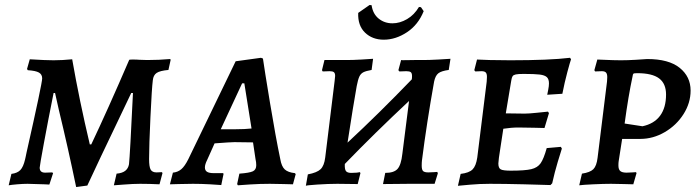

<svg xmlns="http://www.w3.org/2000/svg" viewBox="-20 -741 2806 774"><path d="M217 -299 202 -366H196Q174 -256 157 -164Q140 -72 140 -65Q140 -45 162 -45L191 -46Q191 -45 194 -43L179 3L159 2L91 0Q73 0 49.5 2Q26 4 15 6L26 -40Q50 -43 62 -55.5Q74 -68 81 -98Q82 -102 83.5 -109Q85 -116 87 -126Q150 -405 150 -425Q150 -441 137 -448.5Q124 -456 92 -458L89 -463L100 -502Q164 -498 196 -498Q231 -498 271 -502Q300 -336 342 -159H348Q414 -298 501 -500Q505 -501 515 -501Q532 -501 542 -500L574 -499Q621 -499 666 -503Q668 -501 668 -500L659 -459Q625 -456 611.5 -447Q598 -438 596 -417Q592 -386 586.5 -269.5Q581 -153 581 -100Q581 -68 587.5 -57Q594 -46 611 -46L633 -47L635 -43L623 2Q583 0 545 0Q517 0 479.5 3Q442 6 439 6L450 -41Q473 -43 485 -52.5Q497 -62 500 -79Q504 -114 516 -366H509L448 -238Q384 -105 332 7L287 13Q254 -146 217 -299Z M1169 -43 1172 -39 1161 2Q1151 2 1123.5 1Q1096 0 1068 0Q1028 0 989 2.5Q950 5 939 6L936 1L945 -41Q986 -44 999.5 -50.5Q1013 -57 1013 -75Q1013 -87 1010 -100L1000 -167L925 -168Q910 -168 845 -163L815 -96Q806 -78 806 -66Q806 -54 814.5 -48.5Q823 -43 842 -43H880L881 -39L872 5Q862 4 826.5 2Q791 0 758 0Q726 0 700 1Q674 2 665 2L677 -45Q697 -47 711 -59Q725 -71 739 -99L930 -494L1032 -508L1040 -505Q1046 -462 1068.5 -326Q1091 -190 1110 -99Q1115 -70 1128 -58Q1141 -46 1169 -43ZM930 -220Q967 -220 994 -223L965 -405H956L870 -220Z M1681 -94Q1680 -86 1680 -73Q1680 -57 1685.5 -51.5Q1691 -46 1707 -46Q1719 -46 1729.5 -47Q1740 -48 1743 -48L1745 -42L1732 0H1628L1524 1L1533 -44Q1568 -44 1582.5 -60Q1597 -76 1602 -121L1629 -334Q1491 -205 1370 -80Q1369 -59 1374.5 -51.5Q1380 -44 1396 -44Q1409 -44 1418.5 -45Q1428 -46 1431 -47L1433 -43L1422 1L1340 0Q1304 0 1259 3Q1214 6 1213 8L1221 -38Q1258 -45 1272.5 -59Q1287 -73 1291 -106L1329 -415Q1331 -431 1331 -435Q1331 -446 1326 -450Q1321 -454 1309 -454L1281 -453L1278 -458L1288 -499H1378Q1402 -499 1437.5 -501Q1473 -503 1484 -504L1478 -459Q1455 -455 1444.5 -449.5Q1434 -444 1428.5 -432Q1423 -420 1418 -394Q1404 -316 1381 -166Q1508 -284 1640 -421Q1641 -426 1641 -434Q1641 -446 1636 -450Q1631 -454 1618 -454L1590 -453L1586 -458L1597 -499Q1597 -498 1616 -498.5Q1635 -499 1650 -499H1686Q1710 -499 1747 -501Q1784 -503 1796 -504L1789 -459Q1759 -455 1747 -445.5Q1735 -436 1730 -412Q1700 -244 1681 -94ZM1470 -721 1478 -720Q1483 -685 1506.5 -666Q1530 -647 1562 -647Q1592 -647 1621 -664Q1650 -681 1669 -713L1677 -712L1688 -696Q1666 -641 1620.5 -611Q1575 -581 1527 -581Q1481 -581 1451.5 -609.5Q1422 -638 1424 -689Z M2039 -53Q2096 -53 2121.5 -59Q2147 -65 2159.5 -83Q2172 -101 2184 -144L2241 -149L2245 -142Q2241 -130 2228.5 -88.5Q2216 -47 2206 -2L2199 5Q2174 4 2093 2Q2012 0 1955 0Q1913 0 1875 3.5Q1837 7 1826 8L1837 -40Q1871 -44 1885 -58Q1899 -72 1904 -106L1942 -412Q1943 -420 1943 -431Q1943 -444 1938 -449Q1933 -454 1921 -454L1896 -453L1892 -458L1903 -501Q1916 -500 1954.5 -499Q1993 -498 2037 -498Q2195 -498 2278 -508L2282 -502Q2278 -491 2267 -450Q2256 -409 2247 -363L2186 -359Q2187 -364 2190 -379Q2193 -394 2193 -405Q2193 -422 2184.5 -430Q2176 -438 2155.5 -440.5Q2135 -443 2091 -443Q2069 -443 2059.5 -441Q2050 -439 2046.5 -434Q2043 -429 2041 -416L2019 -284L2095 -283Q2112 -283 2145 -286.5Q2178 -290 2189 -291L2193 -285L2175 -225Q2164 -225 2133.5 -226Q2103 -227 2070 -227Q2041 -227 2009 -222L1998 -150Q1989 -94 1989 -82Q1989 -63 1999 -58Q2009 -53 2039 -53Z M2413 -500Q2455 -498 2483 -498Q2511 -498 2543.5 -500Q2576 -502 2589 -503Q2676 -503 2720 -467.5Q2764 -432 2764 -376Q2764 -326 2735.5 -281Q2707 -236 2660 -208.5Q2613 -181 2561 -181H2488L2474 -91Q2473 -85 2473 -74Q2473 -58 2480.5 -51.5Q2488 -45 2506 -45Q2518 -45 2529 -46Q2540 -47 2544 -47L2546 -43L2533 2Q2523 2 2495.5 1Q2468 0 2443 0Q2414 0 2371.5 2Q2329 4 2315 6L2326 -41Q2359 -46 2372 -59Q2385 -72 2389 -105L2427 -412Q2428 -419 2428 -430Q2428 -443 2423 -448.5Q2418 -454 2406 -454L2379 -453L2376 -458L2388 -501Q2401 -501 2413 -500ZM2665 -360Q2665 -404 2637 -425Q2609 -446 2549 -446Q2536 -446 2533.5 -444Q2531 -442 2530 -433Q2513 -354 2498 -243L2570 -232Q2617 -242 2641 -274.5Q2665 -307 2665 -360Z"/></svg>

Font: Alegreya SC Medium
Style: Italic
Weight: 500
Italic angle: -7°
Designer: Juan Pablo del Peral
Foundry: Huerta Tipografica
Version: Version 2.007; ttfautohint (v1.6)